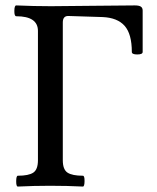

<svg xmlns="http://www.w3.org/2000/svg" viewBox="-20 -686 580 709"><path d="M45.9 2.9Q39.6 2.9 39.8 -17.1Q40 -37.1 45.9 -37.1Q85.9 -37.1 103 -48.6Q120.1 -60.1 120.1 -94.2V-571.8Q120.1 -626 40 -626Q32.7 -626 33 -646Q33.2 -666 40 -666Q104.5 -663.1 168 -663.1Q219.7 -663.1 323.2 -664.6Q426.8 -666 478 -666Q493.2 -666 500 -661.6Q506.8 -657.2 506.8 -647V-494.1Q506.8 -484.9 486.8 -484.9Q466.8 -484.9 466.8 -494.1Q466.8 -560.5 440.2 -590.6Q413.6 -620.6 358.9 -623L231.9 -627Q211.9 -627 211.9 -603V-94.2Q211.9 -60.1 229.2 -48.6Q246.6 -37.1 286.1 -37.1Q292.5 -37.1 292.2 -17.1Q292 2.9 286.1 2.9Q227.5 0 165 0Q106 0 45.9 2.9Z"/></svg>

Font: Junicode SmCond Medium
Style: Regular
Weight: 500
Width: 4
Designer: Peter S. Baker
Version: Version 2.206